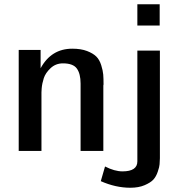

<svg xmlns="http://www.w3.org/2000/svg" viewBox="-20 -710 849 903"><path d="M454 142 474 73Q519 96 556 96Q626 96 626 49V-472H732V34Q731 52 730.5 63Q730 74 722 97.5Q714 121 701 135Q688 149 660 161Q632 173 593 173Q524 173 454 142ZM626 -590V-690H731V-590ZM68 0V-475H171V-389Q221 -481 320 -481Q361 -481 389.5 -470Q418 -459 433 -444Q448 -429 456 -403.5Q464 -378 465.5 -359.5Q467 -341 467 -313Q467 -312 466.5 -310.5Q466 -309 466 -308V0H359V-317Q359 -363 341.5 -387.5Q324 -412 276 -412Q242 -412 218 -389.5Q194 -367 186 -342.5Q178 -318 176 -294Q175 -288 175 -275V0Z"/></svg>

Font: Coval
Style: Medium
Weight: 500
Foundry: Context Ltd
Version: Version 001.000